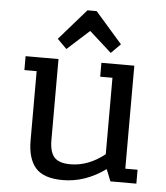

<svg xmlns="http://www.w3.org/2000/svg" viewBox="-57 -871 809 936"><g transform="rotate(5 348.0 -403.5)"><path d="M112 -572H52V-504H112V-165Q112 -76 151.5 -31Q191 14 285 14Q394 14 494 -58L517 0H644V-68H584V-572H423V-504H483V-130Q403 -66 315 -66Q259 -66 236 -92Q213 -118 213 -176V-572ZM247 -624 355 -722 464 -624 510 -670 378 -821H333L201 -670Z"/></g></svg>

Font: Glegoo
Style: Bold
Weight: 700
Version: Version 2.0.1; ttfautohint (v0.9) -r 48 -G 60